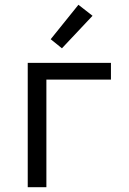

<svg xmlns="http://www.w3.org/2000/svg" viewBox="-20 -783 540 803"><path d="M96 0V-520H444V-450H174V0ZM239 -581 192 -619 308 -763 367 -717Z"/></svg>

Font: Iosevka Custom
Style: Regular
Weight: 400
Monospace: yes
Designer: Belleve Invis
Foundry: Belleve Invis
Version: Version 32.5.0; ttfautohint (v1.8.4)